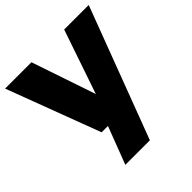

<svg xmlns="http://www.w3.org/2000/svg" viewBox="-208 -695 1062 1062"><g transform="rotate(-45 323.0 -164.0)"><path d="M203 0 -3.5 -548.5H202.5L330 -172.5L458.5 -548.5H650.5L360.5 220H168.5L252.5 0Z"/></g></svg>

Font: Encode Sans SemiExpanded SemiExpanded ExtraBold
Style: Regular
Weight: 800
Width: 6
Designer: Multiple Designers
Foundry: Impallari Type
Version: Version 3.000; ttfautohint (v1.8.3) -l 8 -r 50 -G 200 -x 14 